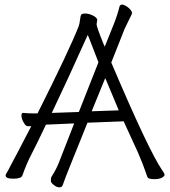

<svg xmlns="http://www.w3.org/2000/svg" viewBox="-20 -764 730 823"><path d="M114 -223H99Q90 -223 81 -239.5Q72 -256 72 -268Q72 -280 78 -280H80Q98 -278 119 -278H141Q278 -551 317 -651Q321 -661 323 -679Q325 -697 328.5 -701.5Q332 -706 346 -706Q360 -706 377 -698Q394 -690 397 -680L394 -660Q394 -649 424 -575L429 -564L466 -656Q483 -698 492 -735Q497 -752 521 -738Q546 -721 546 -707Q545 -703 538 -689.5Q531 -676 514 -640L457 -496Q617 -119 676 -33Q685 -20 685.5 -16Q686 -12 682 -8Q670 4 642.5 4Q615 4 612 -5Q593 -61 571 -111L510 -244L355 -238L278 -47Q259 0 249 29Q246 39 234.5 39Q223 39 210.5 29Q198 19 198 12Q198 0 200 -5Q221 -38 232 -66L298 -235L184 -230H177Q160 -193 144 -161L114 -101Q94 -63 76 -12Q71 2 37.5 2Q4 2 4 -12Q4 -16 7.5 -21Q11 -26 15 -34Q19 -42 28.5 -60Q38 -78 57.5 -114.5Q77 -151 114 -223ZM317 -651ZM184 -230ZM521 -738ZM492 -735ZM431 -429 373 -287 489 -291Q459 -363 436 -418ZM402 -497Q378 -559 361 -603L356 -614L351 -603Q268 -418 202 -280L318 -284Z"/></svg>

Font: LXGW WenKai Lite Light
Style: Regular
Weight: 300
Designer: LXGW / Fontworks Inc.
Foundry: LXGW / Fontworks Inc.
Version: Version 1.511; March 25, 2025